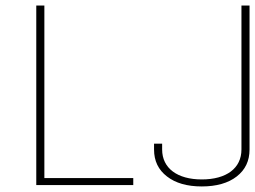

<svg xmlns="http://www.w3.org/2000/svg" viewBox="-20 -670 923 695"><path d="M710.4 4.9C763.7 4.9 806.2 -7.3 836.9 -31.2C867.7 -55.2 883.3 -87.4 883.3 -128.9V-649.9H854V-128.9C854 -61 799.8 -20.5 710.4 -20.5C622.1 -20.5 566.9 -61 566.9 -128.9V-149.9H537.6V-128.9C537.6 -87.4 553.2 -55.2 584.5 -31.2C615.2 -7.3 657.2 4.9 710.4 4.9ZM140.6 -25.4V-649.9H111.3V0H462.4V-25.4Z"/></svg>

Font: Estedad Thin
Style: Regular
Weight: 100
Designer: Amin Abedi
Version: Version 7.3